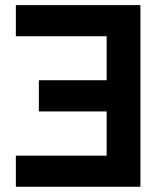

<svg xmlns="http://www.w3.org/2000/svg" viewBox="-20 -713 626 733"><path d="M516.1 0H387.2V-693.4H516.1ZM516.1 0H40.5V-118.7H516.1ZM516.1 -287.6H128.4V-406.7H516.1ZM516.1 -574.7H40.5V-693.4H516.1Z"/></svg>

Font: Cascadia Mono PL
Style: Regular
Weight: 400
Monospace: yes
Designer: Aaron Bell
Foundry: Saja Typeworks
Version: Version 2102.003